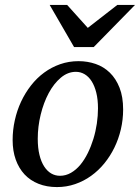

<svg xmlns="http://www.w3.org/2000/svg" viewBox="-20 -740 563 772"><path d="M374 -304.2Q374 -339.8 367.2 -367.2Q360.4 -394.5 348.6 -413.1Q336.9 -431.6 320.6 -441.4Q304.2 -451.2 285.2 -451.2Q252.4 -451.2 224.4 -427.5Q196.3 -403.8 175.8 -365.5Q155.3 -327.1 143.6 -279.1Q131.8 -231 131.8 -182.1Q131.8 -145 138.7 -117.2Q145.5 -89.4 157.7 -70.6Q169.9 -51.8 186 -42.5Q202.1 -33.2 221.2 -33.2Q244.6 -33.2 265.4 -45.2Q286.1 -57.1 303 -77.4Q319.8 -97.7 333 -124.5Q346.2 -151.4 355.5 -181.4Q364.7 -211.4 369.4 -243.2Q374 -274.9 374 -304.2ZM475.1 -299.8Q475.1 -259.3 466.1 -220.5Q457 -181.6 440.2 -147Q423.3 -112.3 399.7 -83.3Q376 -54.2 346.4 -33Q316.9 -11.7 282.2 0.2Q247.6 12.2 209 12.2Q168 12.2 134.8 -1Q101.6 -14.2 78.6 -38.8Q55.7 -63.5 43.2 -98.4Q30.8 -133.3 30.8 -176.8Q30.8 -217.3 39.6 -256.6Q48.3 -295.9 64.7 -331.1Q81.1 -366.2 104.5 -396.2Q127.9 -426.3 157.5 -448Q187 -469.7 221.9 -481.9Q256.8 -494.1 295.9 -494.1Q332 -494.1 364.5 -482.9Q397 -471.7 421.6 -447.8Q446.3 -423.8 460.7 -387.2Q475.1 -350.6 475.1 -299.8ZM356.9 -550.8H277.8L179.7 -720.2H250L333 -627.9L451.7 -720.2H522.9Z"/></svg>

Font: Charis SIL
Style: Italic
Weight: 400
Italic angle: -11°
Foundry: SIL International
Version: Version 4.112